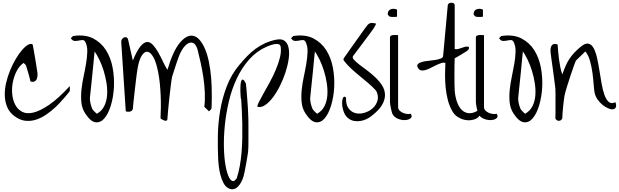

<svg xmlns="http://www.w3.org/2000/svg" viewBox="-20 -885 4538 1408"><path d="M85 -34.2Q48.8 -61.5 32.7 -100.1Q16.6 -138.7 15.1 -184.1Q13.7 -229.5 24.9 -277.3Q36.1 -325.2 54.7 -370.1Q73.2 -415 96.2 -453.6Q119.1 -492.2 142.6 -519Q166 -545.9 186.5 -557.1Q207 -568.4 219.7 -558.6Q221.7 -547.9 227.1 -519Q232.4 -490.2 237.8 -457.5Q243.2 -424.8 247.6 -396Q252 -367.2 253.9 -356.4Q255.9 -343.8 254.9 -329.6Q253.9 -315.4 249 -304.2Q244.1 -293 232.9 -287.6Q221.7 -282.2 203.1 -288.1Q202.1 -294.9 197.8 -311.5Q193.4 -328.1 188 -347.2Q182.6 -366.2 177.2 -383.3Q171.9 -400.4 169.9 -407.2L153.3 -423.8Q123 -403.3 103 -365.2Q83 -327.1 74.2 -282.7Q65.4 -238.3 69.8 -193.8Q74.2 -149.4 92.3 -115.7Q110.4 -82 143.1 -64.9Q175.8 -47.9 225.1 -59.6Q274.4 -71.3 340.8 -116.7Q407.2 -162.1 492.2 -253.9V-219.7Q492.2 -216.8 480.5 -202.1Q468.8 -187.5 452.1 -168.5Q435.5 -149.4 418.5 -130.9Q401.4 -112.3 389.6 -101.6Q357.4 -71.3 320.8 -45.9Q284.2 -20.5 245.1 -7.8Q206.1 4.9 165.5 0.5Q125 -3.9 85 -34.2Z M606.4 -50.8Q582 -86.9 577.1 -131.3Q572.3 -175.8 577.1 -224.6Q582 -273.4 592.8 -323.2Q603.5 -373 611.3 -419.4Q619.1 -465.8 620.1 -506.3Q621.1 -546.9 606.4 -576.2Q598.6 -591.8 585.4 -591.3Q572.3 -590.8 557.1 -587.4Q542 -584 526.9 -585Q511.7 -585.9 500 -603.5Q501 -607.4 507.3 -613.8Q513.7 -620.1 516.6 -621.1Q604.5 -633.8 663.6 -603Q722.7 -572.3 757.8 -516.1Q793 -460 806.2 -387.7Q819.3 -315.4 815.4 -244.1Q811.5 -172.9 793 -111.8Q774.4 -50.8 746.1 -17.6Q717.8 15.6 681.6 11.7Q645.5 7.8 606.4 -50.8ZM657.2 -85Q658.2 -82 663.1 -77.1Q668 -72.3 673.3 -66.4Q678.7 -60.5 683.6 -56.2Q688.5 -51.8 690.4 -50.8Q726.6 -71.3 744.1 -106.4Q761.7 -141.6 765.1 -184.6Q768.6 -227.5 761.2 -274.9Q753.9 -322.3 740.2 -366.2Q726.6 -410.2 708.5 -447.3Q690.4 -484.4 673.8 -507.8Q672.9 -495.1 669.9 -468.8Q667 -442.4 664.1 -409.2Q661.1 -376 657.2 -338.9Q653.3 -301.8 649.9 -268.1Q646.5 -234.4 643.6 -208Q640.6 -181.6 639.6 -168.9Q638.7 -159.2 640.1 -147Q641.6 -134.8 644.5 -123Q647.5 -111.3 650.9 -101.1Q654.3 -90.8 657.2 -85Z M1157.2 -16.6Q1159.2 -55.7 1159.7 -99.1Q1160.2 -142.6 1158.2 -186.5Q1156.2 -230.5 1151.9 -273.9Q1147.5 -317.4 1139.6 -356.4Q1126 -427.7 1105 -465.3Q1084 -502.9 1061 -505.4Q1038.1 -507.8 1018.1 -475.1Q998 -442.4 987.3 -373Q985.4 -362.3 982.4 -339.8Q979.5 -317.4 976.1 -289.1Q972.7 -260.7 969.2 -229Q965.8 -197.3 962.4 -168.9Q959 -140.6 957 -118.2Q955.1 -95.7 954.1 -85Q948.2 -69.3 932.1 -66.4Q916 -63.5 902.3 -68.4L869.1 -576.2Q868.2 -588.9 875 -598.1Q881.8 -607.4 890.6 -610.8Q899.4 -614.3 908.2 -610.4Q917 -606.4 919.9 -592.8L954.1 -441.4Q984.4 -514.6 1010.3 -545.4Q1036.1 -576.2 1058.6 -577.1Q1081.1 -578.1 1101.6 -555.7Q1122.1 -533.2 1140.1 -501.5Q1158.2 -469.7 1174.8 -434.1Q1191.4 -398.4 1208 -373Q1248 -510.7 1299.3 -571.8Q1350.6 -632.8 1397.9 -622.1Q1445.3 -611.3 1481.4 -530.8Q1517.6 -450.2 1529.3 -304.7Q1531.2 -282.2 1532.2 -245.6Q1533.2 -209 1533.2 -173.8Q1533.2 -138.7 1532.2 -112.8Q1531.2 -86.9 1529.3 -85L1512.7 -68.4L1478.5 -101.6Q1484.4 -152.3 1481.9 -207.5Q1479.5 -262.7 1471.2 -318.4Q1462.9 -374 1451.2 -426.8Q1439.5 -479.5 1427.7 -525.4Q1414.1 -564.5 1394.5 -570.8Q1375 -577.1 1355 -564Q1335 -550.8 1318.4 -524.9Q1301.8 -499 1293 -474.6Q1287.1 -460 1278.8 -435.5Q1270.5 -411.1 1262.7 -386.7Q1254.9 -362.3 1249 -343.8Q1243.2 -325.2 1242.2 -322.3Q1238.3 -304.7 1232.9 -261.7Q1227.5 -218.8 1222.2 -169.9Q1216.8 -121.1 1212.9 -77.6Q1209 -34.2 1208 -16.6Q1208 -2 1200.2 0Q1192.4 2 1182.6 -2Q1171.9 -5.9 1157.2 -16.6Z M1648.4 491.2Q1628.9 478.5 1616.2 451.7Q1603.5 424.8 1595.7 394.5Q1587.9 364.3 1584.5 335Q1581.1 305.7 1580.1 288.1Q1576.2 204.1 1577.6 110.8Q1579.1 17.6 1594.7 -74.7Q1610.4 -167 1643.1 -252.4Q1675.8 -337.9 1733.4 -407.2Q1763.7 -443.4 1792.5 -473.1Q1821.3 -502.9 1853 -526.4Q1884.8 -549.8 1921.4 -566.9Q1958 -584 2003.9 -593.8Q2045.9 -602.5 2067.9 -585Q2089.8 -567.4 2096.7 -532.7Q2103.5 -498 2096.7 -450.7Q2089.8 -403.3 2073.2 -353Q2056.6 -302.7 2032.7 -254.9Q2008.8 -207 1981.4 -170.9Q1954.1 -134.8 1924.8 -114.7Q1895.5 -94.7 1868.2 -101.6Q1864.3 -108.4 1877 -133.8Q1889.6 -159.2 1910.6 -196.3Q1931.6 -233.4 1956.5 -278.8Q1981.4 -324.2 2001.5 -371.1Q2021.5 -418 2032.7 -462.9Q2043.9 -507.8 2038.1 -543Q2035.2 -558.6 2020.5 -561.5Q2005.9 -564.5 1988.8 -560.5Q1971.7 -556.6 1956.1 -550.8Q1940.4 -544.9 1936.5 -543Q1862.3 -510.7 1808.1 -449.7Q1753.9 -388.7 1716.8 -310.1Q1679.7 -231.4 1658.7 -142.6Q1637.7 -53.7 1628.9 32.7Q1620.1 119.1 1622.1 197.8Q1624 276.4 1634.8 333.5Q1645.5 390.6 1662.1 420.4Q1678.7 450.2 1699.2 440.4Q1701.2 439.5 1707.5 432.6Q1713.9 425.8 1715.8 422.9Q1729.5 381.8 1738.3 333Q1747.1 284.2 1751.5 231.4Q1755.9 178.7 1756.8 125Q1757.8 71.3 1756.8 21Q1755.9 -29.3 1753.4 -74.2Q1751 -119.1 1749 -153.3Q1746.1 -160.2 1744.6 -178.7Q1743.2 -197.3 1742.7 -218.8Q1742.2 -240.2 1743.7 -261.2Q1745.1 -282.2 1750 -293Q1754.9 -303.7 1762.7 -300.8Q1770.5 -297.9 1783.2 -272.5Q1785.2 -259.8 1787.6 -228.5Q1790 -197.3 1793 -161.6Q1795.9 -126 1797.9 -94.7Q1799.8 -63.5 1799.8 -50.8Q1800.8 -37.1 1801.3 -13.2Q1801.8 10.7 1801.8 38.1V150.4Q1801.8 175.8 1801.3 194.8Q1800.8 213.9 1799.8 219.7Q1799.8 228.5 1795.4 254.4Q1791 280.3 1786.1 310.1Q1781.2 339.8 1775.4 367.2Q1769.5 394.5 1766.6 406.2Q1760.7 426.8 1750 448.2Q1739.3 469.7 1724.1 484.4Q1709 499 1689.9 502.4Q1670.9 505.9 1648.4 491.2Z M2221.7 -50.8Q2197.3 -86.9 2192.4 -131.3Q2187.5 -175.8 2192.4 -224.6Q2197.3 -273.4 2208 -323.2Q2218.8 -373 2226.6 -419.4Q2234.4 -465.8 2235.4 -506.3Q2236.3 -546.9 2221.7 -576.2Q2213.9 -591.8 2200.7 -591.3Q2187.5 -590.8 2172.4 -587.4Q2157.2 -584 2142.1 -585Q2127 -585.9 2115.2 -603.5Q2116.2 -607.4 2122.6 -613.8Q2128.9 -620.1 2131.8 -621.1Q2219.7 -633.8 2278.8 -603Q2337.9 -572.3 2373 -516.1Q2408.2 -460 2421.4 -387.7Q2434.6 -315.4 2430.7 -244.1Q2426.8 -172.9 2408.2 -111.8Q2389.6 -50.8 2361.3 -17.6Q2333 15.6 2296.9 11.7Q2260.7 7.8 2221.7 -50.8ZM2272.5 -85Q2273.4 -82 2278.3 -77.1Q2283.2 -72.3 2288.6 -66.4Q2293.9 -60.5 2298.8 -56.2Q2303.7 -51.8 2305.7 -50.8Q2341.8 -71.3 2359.4 -106.4Q2377 -141.6 2380.4 -184.6Q2383.8 -227.5 2376.5 -274.9Q2369.1 -322.3 2355.5 -366.2Q2341.8 -410.2 2323.7 -447.3Q2305.7 -484.4 2289.1 -507.8Q2288.1 -495.1 2285.2 -468.8Q2282.2 -442.4 2279.3 -409.2Q2276.4 -376 2272.5 -338.9Q2268.6 -301.8 2265.1 -268.1Q2261.7 -234.4 2258.8 -208Q2255.9 -181.6 2254.9 -168.9Q2253.9 -159.2 2255.4 -147Q2256.8 -134.8 2259.8 -123Q2262.7 -111.3 2266.1 -101.1Q2269.5 -90.8 2272.5 -85Z M2535.2 -16.6Q2511.7 -34.2 2500.5 -65.9Q2489.3 -97.7 2488.8 -125.5Q2488.3 -153.3 2496.1 -168.5Q2503.9 -183.6 2517.6 -168.9Q2515.6 -116.2 2537.1 -88.9Q2558.6 -61.5 2589.4 -54.7Q2620.1 -47.9 2654.8 -58.6Q2689.5 -69.3 2714.4 -92.3Q2739.3 -115.2 2748.5 -148.4Q2757.8 -181.6 2738.3 -219.7Q2712.9 -248 2681.2 -274.9Q2649.4 -301.8 2617.2 -328.1Q2585 -354.5 2554.7 -382.3Q2524.4 -410.2 2501 -441.4Q2499 -443.4 2499 -449.7Q2499 -456.1 2501 -458Q2507.8 -466.8 2520.5 -485.4Q2533.2 -503.9 2549.8 -527.3Q2566.4 -550.8 2585 -576.7Q2603.5 -602.5 2620.1 -626Q2636.7 -649.4 2649.9 -668Q2663.1 -686.5 2669.9 -695.3Q2683.6 -712.9 2697.8 -715.8Q2711.9 -718.8 2738.3 -711.9Q2737.3 -708 2730.5 -694.8Q2723.6 -681.6 2720.7 -677.7Q2712.9 -666 2691.4 -637.2Q2669.9 -608.4 2645.5 -575.7Q2621.1 -543 2599.6 -514.2Q2578.1 -485.4 2569.3 -474.6Q2561.5 -462.9 2575.2 -447.3Q2588.9 -431.6 2614.3 -412.1Q2639.6 -392.6 2671.9 -368.7Q2704.1 -344.7 2732.9 -317.4Q2761.7 -290 2781.7 -258.8Q2801.8 -227.5 2803.2 -191.9Q2804.7 -156.2 2782.7 -117.2Q2760.7 -78.1 2704.1 -34.2Q2686.5 -20.5 2665.5 -10.7Q2644.5 -1 2622.1 2.4Q2599.6 5.9 2577.1 2Q2554.7 -2 2535.2 -16.6Z M2857.4 -50.8Q2855.5 -54.7 2852.5 -65.9Q2849.6 -77.1 2846.7 -90.8Q2843.8 -104.5 2841.8 -117.2Q2839.8 -129.9 2839.8 -135.7V-610.4Q2839.8 -620.1 2848.6 -624Q2857.4 -627.9 2868.7 -628.4Q2879.9 -628.9 2889.2 -627.9Q2898.4 -627 2899.4 -627V-101.6Q2899.4 -85 2910.2 -74.2Q2920.9 -63.5 2935.5 -57.1Q2950.2 -50.8 2965.8 -49.3Q2981.4 -47.9 2992.2 -50.8Q3005.9 -30.3 2991.7 -18.1Q2977.5 -5.9 2951.7 -4.4Q2925.8 -2.9 2897.9 -14.2Q2870.1 -25.4 2857.4 -50.8ZM2823.2 -780.3Q2823.2 -808.6 2845.7 -816.9Q2868.2 -825.2 2891.6 -814.5V-762.7Q2888.7 -761.7 2881.3 -761.2Q2874 -760.7 2865.7 -760.7Q2857.4 -760.7 2850.1 -761.2Q2842.8 -761.7 2839.8 -762.7Q2835.9 -763.7 2829.6 -770.5Q2823.2 -777.3 2823.2 -780.3Z M3297.9 -68.4Q3276.4 -104.5 3264.6 -149.9Q3252.9 -195.3 3248 -243.2Q3243.2 -291 3243.7 -337.9Q3244.1 -384.8 3246.1 -423.8Q3232.4 -427.7 3214.8 -421.9Q3197.3 -416 3177.7 -406.7Q3158.2 -397.5 3137.7 -386.7Q3117.2 -376 3099.6 -371.1Q3082 -366.2 3067.4 -369.1Q3052.7 -372.1 3043.9 -389.6Q3035.2 -406.2 3045.4 -416Q3055.7 -425.8 3075.7 -431.2Q3095.7 -436.5 3122.1 -439Q3148.4 -441.4 3171.9 -445.3Q3195.3 -449.2 3211.9 -455.6Q3228.5 -461.9 3229.5 -474.6L3263.7 -846.7Q3264.6 -855.5 3272.9 -860.4Q3281.2 -865.2 3290.5 -865.2Q3299.8 -865.2 3307.1 -860.8Q3314.5 -856.4 3314.5 -846.7V-525.4Q3328.1 -522.5 3340.8 -525.9Q3353.5 -529.3 3366.2 -534.2Q3378.9 -539.1 3391.1 -542Q3403.3 -544.9 3417 -542Q3422.9 -531.2 3415 -522Q3407.2 -512.7 3399.4 -507.8L3381.8 -497.1Q3370.1 -490.2 3356.9 -481.9Q3343.8 -473.6 3331.5 -466.8Q3319.3 -460 3314.5 -458Q3313.5 -444.3 3313 -410.6Q3312.5 -377 3312.5 -338.9Q3312.5 -300.8 3313 -267.1Q3313.5 -233.4 3314.5 -219.7Q3318.4 -173.8 3332 -135.7Q3345.7 -97.7 3369.1 -76.2Q3392.6 -54.7 3425.3 -54.7Q3458 -54.7 3502 -85Q3508.8 -62.5 3501 -44.9Q3493.2 -27.3 3475.6 -17.1Q3458 -6.8 3433.6 -3.9Q3409.2 -1 3384.3 -6.8Q3359.4 -12.7 3335.9 -27.8Q3312.5 -43 3297.9 -68.4Z M3487.3 -50.8Q3485.4 -54.7 3482.4 -65.9Q3479.5 -77.1 3476.6 -90.8Q3473.6 -104.5 3471.7 -117.2Q3469.7 -129.9 3469.7 -135.7V-610.4Q3469.7 -620.1 3478.5 -624Q3487.3 -627.9 3498.5 -628.4Q3509.8 -628.9 3519 -627.9Q3528.3 -627 3529.3 -627V-101.6Q3529.3 -85 3540 -74.2Q3550.8 -63.5 3565.4 -57.1Q3580.1 -50.8 3595.7 -49.3Q3611.3 -47.9 3622.1 -50.8Q3635.7 -30.3 3621.6 -18.1Q3607.4 -5.9 3581.5 -4.4Q3555.7 -2.9 3527.8 -14.2Q3500 -25.4 3487.3 -50.8ZM3453.1 -780.3Q3453.1 -808.6 3475.6 -816.9Q3498 -825.2 3521.5 -814.5V-762.7Q3518.6 -761.7 3511.2 -761.2Q3503.9 -760.7 3495.6 -760.7Q3487.3 -760.7 3480 -761.2Q3472.7 -761.7 3469.7 -762.7Q3465.8 -763.7 3459.5 -770.5Q3453.1 -777.3 3453.1 -780.3Z M3747.1 -50.8Q3722.7 -86.9 3717.8 -131.3Q3712.9 -175.8 3717.8 -224.6Q3722.7 -273.4 3733.4 -323.2Q3744.1 -373 3752 -419.4Q3759.8 -465.8 3760.7 -506.3Q3761.7 -546.9 3747.1 -576.2Q3739.3 -591.8 3726.1 -591.3Q3712.9 -590.8 3697.8 -587.4Q3682.6 -584 3667.5 -585Q3652.3 -585.9 3640.6 -603.5Q3641.6 -607.4 3647.9 -613.8Q3654.3 -620.1 3657.2 -621.1Q3745.1 -633.8 3804.2 -603Q3863.3 -572.3 3898.4 -516.1Q3933.6 -460 3946.8 -387.7Q3960 -315.4 3956.1 -244.1Q3952.1 -172.9 3933.6 -111.8Q3915 -50.8 3886.7 -17.6Q3858.4 15.6 3822.3 11.7Q3786.1 7.8 3747.1 -50.8ZM3797.9 -85Q3798.8 -82 3803.7 -77.1Q3808.6 -72.3 3814 -66.4Q3819.3 -60.5 3824.2 -56.2Q3829.1 -51.8 3831.1 -50.8Q3867.2 -71.3 3884.8 -106.4Q3902.3 -141.6 3905.8 -184.6Q3909.2 -227.5 3901.9 -274.9Q3894.5 -322.3 3880.9 -366.2Q3867.2 -410.2 3849.1 -447.3Q3831.1 -484.4 3814.5 -507.8Q3813.5 -495.1 3810.5 -468.8Q3807.6 -442.4 3804.7 -409.2Q3801.8 -376 3797.9 -338.9Q3793.9 -301.8 3790.5 -268.1Q3787.1 -234.4 3784.2 -208Q3781.2 -181.6 3780.3 -168.9Q3779.3 -159.2 3780.8 -147Q3782.2 -134.8 3785.2 -123Q3788.1 -111.3 3791.5 -101.1Q3794.9 -90.8 3797.9 -85Z M4052.7 -16.6Q4053.7 -29.3 4053.7 -60.5V-193.4Q4053.7 -224.6 4052.7 -237.3Q4051.8 -243.2 4049.3 -262.7Q4046.9 -282.2 4043.5 -308.6Q4040 -335 4036.1 -364.3Q4032.2 -393.6 4028.3 -419.9Q4024.4 -446.3 4022 -465.8Q4019.5 -485.4 4018.6 -492.2Q4016.6 -505.9 4017.1 -520.5Q4017.6 -535.2 4022.5 -545.9Q4027.3 -556.6 4038.1 -561Q4048.8 -565.4 4069.3 -558.6Q4070.3 -538.1 4072.8 -510.3Q4075.2 -482.4 4079.1 -452.1Q4083 -421.9 4088.9 -392.6Q4094.7 -363.3 4103.5 -338.9Q4116.2 -375 4128.4 -402.8Q4140.6 -430.7 4156.2 -454.1Q4171.9 -477.5 4191.4 -498.5Q4210.9 -519.5 4238.3 -542Q4272.5 -570.3 4295.4 -564.9Q4318.4 -559.6 4333.5 -531.7Q4348.6 -503.9 4358.4 -460Q4368.2 -416 4376 -366.7Q4383.8 -317.4 4392.1 -270Q4400.4 -222.7 4413.1 -188Q4425.8 -153.3 4444.8 -137.2Q4463.9 -121.1 4493.2 -135.7Q4502 -109.4 4495.6 -97.2Q4489.3 -85 4474.1 -83.5Q4459 -82 4438.5 -91.3Q4418 -100.6 4397.9 -116.7Q4377.9 -132.8 4362.3 -155.3Q4346.7 -177.7 4340.8 -203.1Q4336.9 -220.7 4334 -260.7Q4331.1 -300.8 4325.2 -346.7Q4319.3 -392.6 4307.1 -437Q4294.9 -481.4 4272.5 -507.8L4204.1 -441.4Q4201.2 -437.5 4189.9 -406.2Q4178.7 -375 4165 -334.5Q4151.4 -293.9 4138.7 -252.4Q4126 -210.9 4120.1 -185.5Q4118.2 -176.8 4115.2 -152.8Q4112.3 -128.9 4109.4 -101.6Q4106.4 -74.2 4105 -50.3Q4103.5 -26.4 4103.5 -16.6Q4094.7 1 4078.1 1Q4061.5 1 4052.7 -16.6Z"/></svg>

Font: Over the Rainbow
Style: Regular
Weight: 400
Designer: Kimberly Geswein
Foundry: Kimberly Geswein
Version: Version 1.002 2010